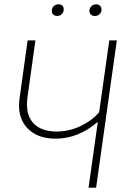

<svg xmlns="http://www.w3.org/2000/svg" viewBox="-20 -869 621 889"><path d="M245 -795Q234 -795 227 -801.5Q220 -808 220 -819Q220 -831 228.5 -840Q237 -849 250 -849Q275 -849 275 -825Q275 -813 266.5 -804Q258 -795 245 -795ZM419 -795Q408 -795 401 -801.5Q394 -808 394 -819Q394 -831 403 -840Q412 -849 425 -849Q436 -849 443 -842.5Q450 -836 450 -825Q450 -813 441.5 -804Q433 -795 419 -795ZM486 -682H521L425 0H390L433 -305Q343 -227 237 -227Q151 -227 104.5 -278Q58 -329 71 -417L108 -682H144L107 -417Q97 -341 133 -300.5Q169 -260 243 -260Q299 -260 351.5 -284.5Q404 -309 439 -349Z"/></svg>

Font: Fira Sans UltraLight
Style: Italic
Weight: 200
Italic angle: -8°
Designer: Carrois Corporate & Edenspiekermann AG
Foundry: Carrois Corporate GbR & Edenspiekermann AG
Version: Version 4.203;PS 004.203;hotconv 1.0.88;makeotf.lib2.5.64775